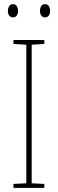

<svg xmlns="http://www.w3.org/2000/svg" viewBox="-20 -907 278 927"><path d="M18 -854C18 -837 26 -823 43 -823C59 -823 67 -836 67 -854C67 -872 59 -887 43 -887C26 -887 18 -871 18 -854ZM173 -855C173 -837 181 -823 197 -823C214 -823 222 -837 222 -855C222 -873 213 -887 197 -887C181 -887 173 -872 173 -855ZM194 0V-19L133 -22V-691L194 -695V-714H45V-695L107 -691V-22L45 -19V0Z"/></svg>

Font: Noto Sans Gurmukhi Condensed Thin
Style: Regular
Weight: 100
Width: 3
Designer: Jelle Bosma - Monotype Design Team
Foundry: Monotype Imaging Inc.
Version: Version 2.004